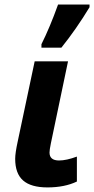

<svg xmlns="http://www.w3.org/2000/svg" viewBox="-20 -816 415 846"><path d="M240.2 -108.9Q272.5 -108.9 318.8 -126V-16.1Q264.6 9.8 189 9.8Q116.7 9.8 81.8 -20.8Q46.9 -51.3 46.9 -116.2Q46.9 -141.6 58.1 -192.9L132.8 -545.9H279.8L204.1 -184.1Q198.2 -155.3 198.2 -144Q198.2 -108.9 240.2 -108.9ZM162.6 -621.1Q199.7 -695.3 235.8 -795.9H374.5V-784.2Q315.9 -687.5 250.5 -606H162.6Z"/></svg>

Font: Zoram GWebM
Style: Bold Italic
Weight: 700
Italic angle: -12°
Foundry: Ascender Corporation
Version: Version 1.000